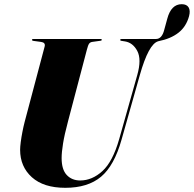

<svg xmlns="http://www.w3.org/2000/svg" viewBox="-20 -886 925 916"><path d="M548.5 -222 635 -528.5Q656 -603 635 -642.8Q614 -682.5 576 -688.5L560 -691Q553.5 -691.5 553.5 -696Q553.5 -700 560.5 -700H724Q752.5 -700 763.5 -743.5L778 -796.5Q796.5 -866 847 -866Q870.5 -866 879.8 -850.8Q889 -835.5 882 -809Q868.5 -759 831.5 -730Q794.5 -701 736 -689.5L734.5 -689Q689 -676 647 -527.5L560 -220Q525 -95.5 462 -42.8Q399 10 291.5 10Q188 10 132 -40.5Q76 -91 76 -171.5Q76 -185.5 79 -208.5Q82 -231.5 87 -257.2Q92 -283 97.5 -304L193 -664Q198 -683 176 -686L139 -691Q132.5 -692 132.5 -696Q132.5 -700 139.5 -700H459.5Q465.5 -700 465.5 -696.5Q465.5 -692 459 -691.5L419.5 -686Q410 -684.5 405 -677.5Q400 -670.5 394.5 -649L304.5 -307Q287.5 -243.5 280.8 -201.5Q274 -159.5 274 -132Q274 -77 298.5 -51Q323 -25 362.5 -25Q419.5 -25 468.8 -70Q518 -115 548.5 -222Z"/></svg>

Font: Fraunces 144pt Black
Style: Italic
Weight: 900
Italic angle: -16°
Version: Version 1.000;[0bf87f6ff]